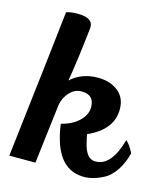

<svg xmlns="http://www.w3.org/2000/svg" viewBox="-114 -850 823 944"><g transform="rotate(15 298.0 -377.5)"><path d="M486 -360Q486 -256 362 -201Q365 -183 371 -158Q389 -84 431 -82Q434 -82 437 -82Q517 -82 556 -223Q577 -204 596 -166Q582 -112 556.5 -75Q531 -38 501 -22Q448 6 401 6Q291 6 247 -117Q230 -166 224 -217Q281 -231 314 -263.5Q347 -296 347 -333Q347 -397 283 -397Q248 -397 223 -370.5Q198 -344 190 -307Q184 -256 170.5 -146.5Q157 -37 153 0H20Q92 -613 107 -753Q128 -761 164 -761Q242 -761 242 -715V-709Q222 -528 205 -432Q260 -483 343 -483Q405 -483 445.5 -451Q486 -419 486 -360Z"/></g></svg>

Font: Lily Script One
Style: Regular
Weight: 400
Designer: Julia Petretta
Foundry: Julia Petretta
Version: Version 1.002;PS 001.001;hotconv 1.0.70;makeotf.lib2.5.58329